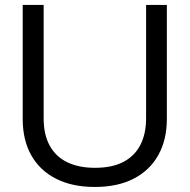

<svg xmlns="http://www.w3.org/2000/svg" viewBox="-20 -749 768 778"><path d="M364 8.6Q273.1 8.6 207.6 -24.5Q142 -57.6 107 -119.3Q72 -181 72 -266.9V-729H156.9V-269.4Q156.9 -202.4 182.1 -157.6Q207.3 -112.9 253.9 -90.9Q300.6 -69 364.6 -69Q435 -69 480.9 -93.4Q526.9 -117.9 549.4 -163Q572 -208.1 572 -269.4V-729H656.1V-266.9Q656.1 -182.9 621.7 -120.9Q587.3 -59 522.1 -25.2Q457 8.6 364 8.6Z"/></svg>

Font: Mona Sans ExtraLight
Style: Regular
Weight: 200
Designer: Deni Anggara
Foundry: GitHub
Version: Version 2.000